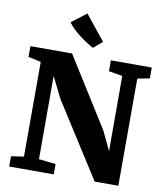

<svg xmlns="http://www.w3.org/2000/svg" viewBox="-104 -1083 1003 1167"><g transform="rotate(10 397.5 -499.0)"><path d="M33 0V-63.5L111 -75L111.5 -659Q99 -662.5 85.8 -665.5Q72.5 -668.5 59.2 -671.2Q46 -674 33 -676V-743H290L558 -316L614.5 -197L614 -661.5L529.5 -676V-743H782V-676L707 -661.5L706.5 0H560.5L268 -459L203.5 -589V-75.5L308 -63.5V0ZM408.5 -799Q389.5 -809 368 -822.8Q346.5 -836.5 324.8 -853Q303 -869.5 283.2 -888.2Q263.5 -907 248 -928L340 -998.5L463.5 -845L409 -799Z"/></g></svg>

Font: Merriweather 24pt Black
Style: Regular
Weight: 900
Designer: Eben Sorkin
Foundry: Eben Sorkin
Version: Version 2.100